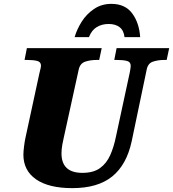

<svg xmlns="http://www.w3.org/2000/svg" viewBox="-20 -963 895 993"><path d="M354 10Q232 10 166.5 -35.5Q101 -81 101 -163Q101 -179 104.5 -207Q108 -235 112 -252L184 -585Q189 -604 190.5 -612Q192 -620 192 -623Q192 -643 172 -648Q152 -653 120 -653H107L119 -714H506L493 -653H480Q447 -653 420.5 -644Q394 -635 387 -603L310 -252Q307 -241 302.5 -216Q298 -191 298 -170Q298 -69 406 -69Q463 -69 497 -93.5Q531 -118 550 -160.5Q569 -203 580 -258L652 -592Q654 -602 655 -611Q656 -620 656 -623Q656 -643 636 -648Q616 -653 584 -653H571L583 -714H855L842 -653H829Q797 -653 770.5 -644Q744 -635 738 -600L661 -232Q635 -111 560.5 -50.5Q486 10 354 10ZM366 -771Q377 -810 402 -850Q427 -890 466 -916.5Q505 -943 556 -943Q627 -943 663.5 -894Q700 -845 705 -771H624Q620 -806 598.5 -822.5Q577 -839 542 -839Q507 -839 480.5 -823Q454 -807 440 -771Z"/></svg>

Font: Noto Serif Black
Style: Italic
Weight: 900
Italic angle: -12°
Designer: Monotype Design Team
Foundry: Monotype Imaging Inc.
Version: Version 2.013